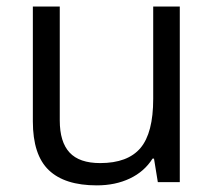

<svg xmlns="http://www.w3.org/2000/svg" viewBox="-20 -555 654 585"><path d="M162.1 -535.2V-188Q162.1 -122.6 191.9 -90.3Q221.7 -58.1 285.2 -58.1Q369.1 -58.1 408 -104Q446.8 -149.9 446.8 -253.9V-535.2H527.8V0H460.9L449.2 -71.8H444.8Q419.9 -32.2 375.7 -11.2Q331.5 9.8 274.9 9.8Q177.2 9.8 128.7 -36.6Q80.1 -83 80.1 -185.1V-535.2Z"/></svg>

Font: f04293028
Style: Regular
Weight: 400
Foundry: Ascender Corporation
Version: Version 1.10